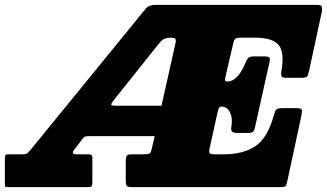

<svg xmlns="http://www.w3.org/2000/svg" viewBox="-65 -770 1345 790"><path d="M831 -311.5 797.5 -160Q794 -143 798.2 -139Q802.5 -135 822.5 -135H854Q936.5 -135 986.8 -169.2Q1037 -203.5 1062 -297Q1066.5 -314 1072 -319.5Q1077.5 -325 1099 -325H1153.5Q1174 -325 1176.5 -319.2Q1179 -313.5 1175.5 -296.5L1117.5 -26Q1113.5 -8 1109.8 -4Q1106 0 1085 0H476.5Q462 0 457.2 -4.8Q452.5 -9.5 452.5 -25V-107Q452.5 -124 456.8 -129.5Q461 -135 477.5 -135H525.5Q545 -135 550.5 -138.2Q556 -141.5 559.5 -158.5L571.5 -210H306Q293.5 -210 287 -208.5Q280.5 -207 275.5 -200L239 -152Q233.5 -144.5 235.5 -139.8Q237.5 -135 253 -135H298Q306.5 -135 310.8 -132.5Q315 -130 315 -121V-19Q315 -6.5 311.5 -3.2Q308 0 295 0H-31Q-42.5 0 -43.8 -3Q-45 -6 -45 -17V-116Q-45 -127 -43 -131Q-41 -135 -30 -135H29Q43 -135 48 -139.8Q53 -144.5 59.5 -152L536 -736Q547.5 -750 576.5 -750H594Q597 -750 601.5 -750H1238Q1257 -750 1259 -743Q1261 -736 1259 -720.5L1206.5 -477.5Q1203 -461 1198.8 -455.5Q1194.5 -450 1175 -450H1111Q1095 -450 1093 -456.5Q1091 -463 1092.5 -475Q1106.5 -553.5 1082 -584.2Q1057.5 -615 983.5 -615H924.5Q911 -615 904.8 -611.5Q898.5 -608 895.5 -595L862.5 -453.5Q859.5 -442 861.5 -438.2Q863.5 -434.5 868 -434.5H868.5Q892.5 -434.5 911.5 -455.2Q930.5 -476 943.5 -508.5Q949 -522 955.2 -530Q961.5 -538 980 -538H1019.5Q1038.5 -538 1043 -533.5Q1047.5 -529 1043.5 -513L984.5 -247.5Q981.5 -233 976.5 -228Q971.5 -223 953.5 -223H911Q894.5 -223 889.5 -229.2Q884.5 -235.5 887 -248Q893 -284 881.2 -307.8Q869.5 -331.5 846 -331.5H845Q835 -331.5 831 -311.5ZM411.5 -335H599.5L657 -592Q660 -605 656.8 -609.8Q653.5 -614.5 639 -615Q618.5 -614.5 608.8 -609Q599 -603.5 583.5 -584L404 -359Q395.5 -348 392.8 -341.5Q390 -335 411.5 -335Z"/></svg>

Font: Besley* Narrow Fatface
Style: Italic
Weight: 900
Width: 4
Italic angle: -13°
Designer: Owen Earl
Foundry: indestructible type*
Version: Version 3.000; ttfautohint (v1.8.3)